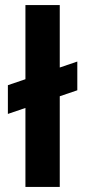

<svg xmlns="http://www.w3.org/2000/svg" viewBox="-20 -735 335 755"><path d="M11 -287V-400L284 -493V-380ZM80 0V-715H215V0Z"/></svg>

Font: DM Sans 28pt
Style: Bold
Weight: 700
Version: Version 4.004;gftools[0.9.30]